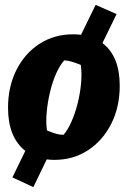

<svg xmlns="http://www.w3.org/2000/svg" viewBox="-20 -644 525 789"><path d="M203 13Q187 13 172 11L117 125L31 85L84 -24Q13 -80 13 -201Q13 -288 47.5 -356.5Q82 -425 142.5 -464Q203 -503 280 -503Q298 -503 313 -501L373 -624L459 -586L401 -467Q472 -413 472 -292Q472 -204 437 -135Q402 -66 341.5 -26.5Q281 13 203 13ZM241 -90Q258 -109 273 -142.5Q288 -176 298.5 -217Q309 -258 313 -300Q317 -342 312 -377Q270 -395 244 -396Q226 -376 211 -342.5Q196 -309 186 -267.5Q176 -226 172 -184.5Q168 -143 173 -108Q195 -99 210 -94.5Q225 -90 241 -90Z"/></svg>

Font: Piazzolla ExtraBold
Style: Italic
Weight: 800
Italic angle: -11.3°
Designer: Juan Pablo del Peral
Foundry: Huerta Tipografica
Version: Version 1.330